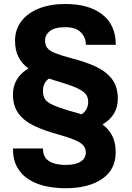

<svg xmlns="http://www.w3.org/2000/svg" viewBox="-20 -741 672 978"><path d="M569.3 35.2Q569.3 123.5 499.5 170.7Q429.7 217.8 314 217.8Q263.7 217.8 215.8 208Q168 198.2 129.6 175Q91.3 151.9 68.6 112.8Q45.9 73.7 45.9 15.1H198.7Q198.7 49.8 215.8 67.9Q232.9 85.9 259.3 92.5Q285.6 99.1 314 99.1Q364.7 99.1 390.9 82.3Q417 65.4 417 35.6Q417 15.6 405.3 1Q393.6 -13.7 364 -26.6Q334.5 -39.6 281.7 -54.7Q208.5 -74.2 155.5 -99.4Q102.5 -124.5 74.2 -162.8Q45.9 -201.2 45.9 -259.8Q45.9 -303.7 66.7 -337.2Q87.4 -370.6 125 -392.1Q91.8 -416.5 74.2 -450.7Q56.6 -484.9 56.6 -533.7Q56.6 -590.3 88.4 -632.3Q120.1 -674.3 177.7 -697.5Q235.4 -720.7 313.5 -720.7Q433.1 -720.7 501.5 -667Q569.8 -613.3 569.8 -512.7H417.5Q417.5 -550.3 391.6 -576.4Q365.7 -602.5 313.5 -602.5Q258.3 -602.5 233.9 -582.8Q209.5 -563 209.5 -534.7Q209.5 -512.2 220.2 -497.6Q231 -482.9 260 -470.9Q289.1 -459 343.8 -444.3Q418.9 -425.3 471.7 -399.9Q524.4 -374.5 552.2 -335.9Q580.1 -297.4 580.1 -238.8Q580.1 -194.3 559.8 -161.4Q539.6 -128.4 502.4 -107.4Q535.2 -82.5 552.2 -48.3Q569.3 -14.2 569.3 35.2ZM333 -176.8Q368.2 -167.5 395.5 -158.7Q429.2 -180.7 429.2 -223.1Q429.2 -245.1 417 -261Q404.8 -276.9 375 -291Q345.2 -305.2 292 -321.3Q275.4 -326.2 259.5 -331.1Q243.7 -335.9 229.5 -340.8Q198.7 -319.8 198.7 -276.4Q198.7 -252 209.5 -235.8Q220.2 -219.7 249.3 -206.5Q278.3 -193.4 333 -176.8Z"/></svg>

Font: Vazirmatn RD ExtraBold
Style: Regular
Weight: 800
Designer: Saber Rastikerdar
Foundry: Saber Rastikerdar
Version: Version 32.102